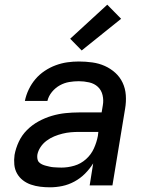

<svg xmlns="http://www.w3.org/2000/svg" viewBox="-20 -790 640 818"><path d="M193 8Q172 8 151.5 5.5Q131 3 112 -3.5Q93 -10 77.5 -22Q62 -34 52.5 -51Q43 -68 41 -88.5Q39 -109 42 -130Q47 -158 60 -186Q73 -214 95 -236Q117 -258 144.5 -273Q172 -288 201 -296.5Q230 -305 259 -308Q288 -311 316 -311H413L418 -341Q422 -363 417 -384.5Q412 -406 397 -420Q382 -434 360 -439Q338 -444 316 -444Q295 -444 274.5 -440.5Q254 -437 235 -426.5Q216 -416 201.5 -398.5Q187 -381 182 -360H86Q91 -385 102.5 -409Q114 -433 131 -453Q148 -473 170.5 -488Q193 -503 217.5 -512Q242 -521 266.5 -524.5Q291 -528 316 -528Q345 -528 373.5 -524Q402 -520 426.5 -509Q451 -498 471 -480Q491 -462 502.5 -437.5Q514 -413 516 -384.5Q518 -356 513 -327L459 0H362L377 -94Q362 -70 342 -50Q322 -30 297 -16.5Q272 -3 245.5 2.5Q219 8 193 8ZM242 -76Q269 -76 296.5 -84Q324 -92 346 -111.5Q368 -131 380 -157.5Q392 -184 397 -211L399 -228H316Q299 -228 281.5 -226.5Q264 -225 246 -220.5Q228 -216 211 -209Q194 -202 178.5 -190.5Q163 -179 152.5 -163Q142 -147 139 -130Q138 -121 139.5 -112.5Q141 -104 146.5 -98.5Q152 -93 159.5 -89.5Q167 -86 175 -84Q183 -82 191.5 -80Q200 -78 208 -77.5Q216 -77 224.5 -76.5Q233 -76 242 -76ZM328 -575 279 -625 437 -770 496 -710Z"/></svg>

Font: Iosevka Custom Medium Oblique
Style: Regular
Weight: 500
Italic angle: -9°
Designer: Belleve Invis
Foundry: Belleve Invis
Version: Version 27.0.1